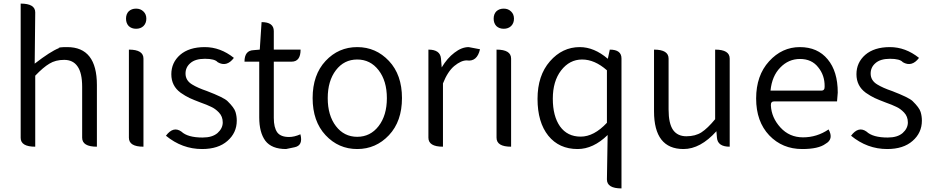

<svg xmlns="http://www.w3.org/2000/svg" viewBox="-20 -816 5185 1068"><path d="M176 0Q95 0 95 -49V-796Q176 -796 176 -747L173 -462Q261 -530 307 -548Q303 -554 354 -554Q519 -554 519 -343V0Q437 0 437 -50V-333Q437 -411 411 -447Q386 -483 337 -483Q289 -483 255 -462Q221 -442 176 -395V0Z M778 0Q697 0 697 -50V-540Q778 -540 778 -490V0ZM778 -671Q762 -656 737 -656Q712 -656 696 -671Q681 -687 681 -712Q681 -738 696 -753Q712 -768 737 -768Q762 -768 778 -752Q794 -737 794 -712Q794 -687 778 -671Z M1104 13Q993 13 903 -61Q944 -116 989 -84Q1024 -51 1107 -51Q1161 -51 1190 -76Q1219 -102 1219 -135Q1219 -168 1198 -190Q1177 -212 1154 -222Q1132 -233 1095 -246Q1058 -260 1034 -271Q1011 -282 985 -300Q933 -338 933 -403Q933 -468 982 -511Q1032 -554 1119 -554Q1206 -554 1281 -494Q1241 -441 1191 -470Q1175 -489 1120 -489Q1066 -489 1039 -465Q1012 -442 1012 -407Q1012 -368 1049 -346Q1080 -327 1130 -310Q1224 -274 1245 -254Q1283 -217 1290 -193Q1297 -170 1297 -145Q1297 -77 1245 -32Q1194 13 1104 13Z M1571 13Q1491 13 1456 -33Q1422 -79 1422 -163V-473H1340Q1340 -535 1390 -537L1425 -540L1435 -693Q1503 -693 1503 -643V-540H1652Q1652 -473 1602 -473H1503V-160Q1503 -107 1522 -80Q1541 -54 1588 -54Q1617 -54 1651 -69Q1667 -7 1619 3Z M2143.5 -64Q2071 13 1967 13Q1863 13 1791 -64Q1719 -141 1719 -270.5Q1719 -400 1791 -477Q1863 -554 1967 -554Q2071 -554 2143.5 -477Q2216 -400 2216 -270.5Q2216 -141 2143.5 -64ZM1848.5 -114.5Q1894 -55 1967 -55Q2040 -55 2086 -114.5Q2132 -174 2132 -270Q2132 -366 2086 -425.5Q2040 -485 1967 -485Q1894 -485 1848.5 -425.5Q1803 -366 1803 -270Q1803 -174 1848.5 -114.5Z M2444 0Q2363 0 2363 -50V-540Q2429 -540 2433 -490L2437 -441Q2468 -493 2508 -523Q2548 -554 2587 -554L2650 -542Q2634 -471 2576 -480Q2545 -480 2507 -449Q2470 -418 2444 -352V0Z M2823 0Q2742 0 2742 -50V-540Q2823 -540 2823 -490V0ZM2823 -671Q2807 -656 2782 -656Q2757 -656 2741 -671Q2726 -687 2726 -712Q2726 -738 2741 -753Q2757 -768 2782 -768Q2807 -768 2823 -752Q2839 -737 2839 -712Q2839 -687 2823 -671Z M3437 232Q3356 232 3356 182L3360 -65Q3280 13 3193 13Q3090 13 3030 -61Q2970 -136 2970 -266Q2970 -396 3039 -475Q3108 -554 3205 -554Q3285 -554 3361 -489L3372 -540Q3437 -540 3437 -491V232ZM3356 -133V-425Q3288 -485 3218 -485Q3148 -485 3101 -424Q3055 -364 3055 -267Q3055 -170 3095 -113Q3136 -56 3210 -56Q3284 -56 3356 -133Z M3782 13Q3618 13 3618 -197V-540Q3699 -540 3699 -490V-207Q3699 -129 3724 -93Q3749 -58 3798 -58Q3848 -58 3882 -80Q3916 -102 3958 -153V-540Q4039 -540 4039 -490V0Q3972 0 3968 -50L3965 -86Q3876 13 3782 13Z M4442 13Q4332 13 4259 -63Q4186 -140 4186 -268Q4186 -396 4258 -475Q4330 -554 4429 -554Q4528 -554 4584 -486Q4640 -419 4640 -301L4636 -252H4286Q4267 -252 4268 -230Q4271 -162 4321 -107Q4371 -52 4447 -52Q4524 -52 4589 -96Q4619 -42 4572 -16Q4533 13 4442 13ZM4266 -312H4549Q4568 -312 4567 -335Q4568 -397 4531 -442Q4495 -488 4430 -488Q4366 -488 4320 -440Q4274 -393 4266 -312Z M4915 13Q4804 13 4714 -61Q4755 -116 4800 -84Q4835 -51 4918 -51Q4972 -51 5001 -76Q5030 -102 5030 -135Q5030 -168 5009 -190Q4988 -212 4965 -222Q4943 -233 4906 -246Q4869 -260 4845 -271Q4822 -282 4796 -300Q4744 -338 4744 -403Q4744 -468 4793 -511Q4843 -554 4930 -554Q5017 -554 5092 -494Q5052 -441 5002 -470Q4986 -489 4931 -489Q4877 -489 4850 -465Q4823 -442 4823 -407Q4823 -368 4860 -346Q4891 -327 4941 -310Q5035 -274 5056 -254Q5094 -217 5101 -193Q5108 -170 5108 -145Q5108 -77 5056 -32Q5005 13 4915 13Z"/></svg>

Font: Swei Half Moon CJK TC
Style: DemiLight
Weight: 350
Version: Version 2.125